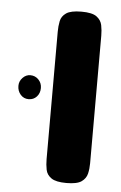

<svg xmlns="http://www.w3.org/2000/svg" viewBox="-47 -620 417 663"><g transform="rotate(5 161.5 -288.0)"><path d="M208 9Q172 9 156 -2Q140 -13 136.5 -30.5Q133 -48 133 -67V-509Q133 -528 136.5 -545.5Q140 -563 156 -574Q172 -585 209 -585Q246 -585 261.5 -573.5Q277 -562 280.5 -544.5Q284 -527 284 -508V-66Q284 -47 280 -30Q276 -13 260.5 -2Q245 9 208 9ZM53 -268Q36 -268 25 -280.5Q14 -293 14 -311Q14 -327 25.5 -339Q37 -351 52 -351Q69 -351 80.5 -339Q92 -327 92 -310Q92 -292 81 -280Q70 -268 53 -268Z"/></g></svg>

Font: Fredoka Light SemiBold
Style: Regular
Weight: 600
Version: Version 2.001